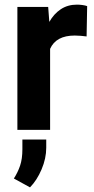

<svg xmlns="http://www.w3.org/2000/svg" viewBox="-20 -558 406 825"><path d="M354.5 -531.7 352.1 -401.4Q341.8 -402.8 327.4 -404.1Q313 -405.3 301.3 -405.3Q220.7 -405.3 195.3 -348.1V0H54.7V-528.3H187L191.9 -463.9Q211.4 -498.5 241.2 -518.3Q271 -538.1 310.5 -538.1Q321.8 -538.1 334.2 -536.4Q346.7 -534.7 354.5 -531.7ZM178.7 41.5V76.7Q178.7 122.6 158.7 169.7Q138.7 216.8 108.9 247.1L39.6 209Q56.6 182.6 66.4 153.6Q76.2 124.5 76.2 83.5V41.5Z"/></svg>

Font: Vazirmatn UI FD
Style: Bold
Weight: 700
Designer: Saber Rastikerdar
Foundry: Saber Rastikerdar
Version: Version 33.003